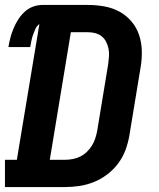

<svg xmlns="http://www.w3.org/2000/svg" viewBox="-21 -755 641 775"><path d="M-1 0V-110H47L138 -658Q127 -650 121.5 -637.5Q116 -625 112 -613.5Q108 -602 105.5 -589.5Q103 -577 101 -565H13Q16 -584 21 -603Q26 -622 33.5 -640Q41 -658 52 -675.5Q63 -693 78 -707Q93 -721 112 -728Q131 -735 150 -735H334Q368 -735 401 -729Q434 -723 462 -707.5Q490 -692 510.5 -667.5Q531 -643 541 -612Q551 -581 551.5 -547Q552 -513 546 -480L501 -207Q496 -178 485.5 -149.5Q475 -121 456.5 -96Q438 -71 412.5 -51.5Q387 -32 358.5 -20.5Q330 -9 300.5 -4.5Q271 0 242 0ZM242 -110Q257 -110 272.5 -113Q288 -116 302.5 -123Q317 -130 329 -141.5Q341 -153 349.5 -166.5Q358 -180 363 -195Q368 -210 371 -225L416 -498Q418 -513 419 -528.5Q420 -544 417 -558.5Q414 -573 407.5 -586Q401 -599 390 -608Q379 -617 364.5 -621Q350 -625 334 -625H265L180 -110Z"/></svg>

Font: Iosevka Curly Slab XBdExObl
Style: Regular
Weight: 800
Width: 7
Italic angle: -9°
Monospace: yes
Designer: Belleve Invis
Foundry: Belleve Invis
Version: Version 11.1.0; ttfautohint (v1.8.3)